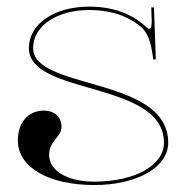

<svg xmlns="http://www.w3.org/2000/svg" viewBox="-20 -542 545 565"><path d="M242.5 -522.5C139.5 -522.5 65 -471.5 65 -400.5C65 -331.1 161.2 -307 259 -278.6C359.9 -249.2 462.5 -215.2 462.5 -122C462.5 -55.5 377 -7.5 257.5 -7.5C177.5 -7.5 124.5 -39.5 124.5 -87C124.5 -127.5 161 -138.5 161 -169.5C161 -197.5 140 -216.5 109 -216.5C63 -216.5 32.5 -181.5 32.5 -128.5C32.5 -50 122.5 2.5 257.5 2.5C384 2.5 475 -50 475 -122C475 -223.4 368.7 -261.1 266 -291.1C170.2 -319.1 77.5 -340.4 77.5 -400.5C77.5 -465.5 147 -512.5 242.5 -512.5C285 -512.5 343.5 -505 393.5 -464C417 -445 425 -412 430 -374L430.5 -370C430.5 -368 432 -366.5 434.5 -366.5C437 -366.5 438.5 -368 438.5 -370L433 -520H425C426 -492 426.5 -482.5 426.5 -480C426.5 -464.5 424.5 -457 419 -457C415 -457 409.5 -464 399.5 -472C346 -515 286 -522.5 242.5 -522.5Z"/></svg>

Font: ZnikomitNo24
Style: Regular
Weight: 500
Designer: gluk
Foundry: gluk
Version: Version 0.55